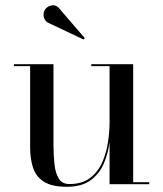

<svg xmlns="http://www.w3.org/2000/svg" viewBox="-20 -706 625 736"><path d="M236 10Q178 10 147.8 -9.8Q117.5 -29.5 106.5 -63.5Q95.5 -97.5 95.5 -141V-452.5H33.5V-460H185V-153Q185 -111 188.8 -76.5Q192.5 -42 205.5 -21.2Q218.5 -0.5 246 -0.5Q295.5 -0.5 326.2 -24.5Q357 -48.5 372.8 -85.5Q388.5 -122.5 394.2 -163Q400 -203.5 400 -236.5L405.5 -240.5Q405.5 -206 400.2 -163Q395 -120 378.5 -80.5Q362 -41 328 -15.5Q294 10 236 10ZM400 0V-452.5H330V-460H490.5V-7.5H552V0ZM300.5 -554.5 165 -618.5Q156.5 -622.5 151.8 -631Q147 -639.5 147 -649.5Q147 -659.5 151.5 -667.5Q156.5 -676 166 -681.2Q175.5 -686.5 187 -685.5Q198.5 -684.5 207.5 -673L305 -560Z"/></svg>

Font: Bodoni Moda 28pt
Style: Regular
Weight: 400
Designer: Owen Earl
Foundry: indestructible type
Version: Version 2.005